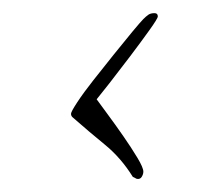

<svg xmlns="http://www.w3.org/2000/svg" viewBox="-20 -384 302 292"><path d="M188 -112 182 -115Q164 -144 139.5 -164Q115 -184 90 -206Q88 -208 88 -211Q88 -214 97.5 -228.5Q107 -243 122 -262Q137 -281 153 -301Q169 -321 181.5 -336Q194 -351 198 -355Q202 -359 205.5 -361.5Q209 -364 215 -364Q220 -364 220 -359Q220 -356 207.5 -338.5Q195 -321 178 -298.5Q161 -276 146.5 -257.5Q132 -239 127 -233Q132 -226 143.5 -210.5Q155 -195 167.5 -177Q180 -159 189 -144Q198 -129 198 -123Q198 -119 195.5 -115Q193 -111 188 -112Z"/></svg>

Font: Bonheur Royale
Style: Regular
Weight: 400
Designer: Robert E. Leuschke
Foundry: Robert E. Leuschke
Version: Version 1.010; ttfautohint (v1.8.3)